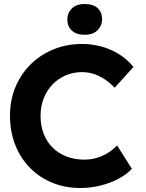

<svg xmlns="http://www.w3.org/2000/svg" viewBox="-20 -931 729 961"><path d="M30 -352Q30 -429 57 -494.5Q84 -560 133 -608.5Q182 -657 248 -684Q314 -711 391 -711Q441 -711 489.5 -697.5Q538 -684 578.5 -658Q619 -632 648 -596L554 -492Q531 -516 505 -533.5Q479 -551 450.5 -560.5Q422 -570 390 -570Q347 -570 309.5 -554Q272 -538 244 -509.5Q216 -481 199.5 -440.5Q183 -400 183 -351Q183 -301 199 -260.5Q215 -220 244 -191.5Q273 -163 313.5 -147.5Q354 -132 403 -132Q435 -132 465 -141Q495 -150 520.5 -166Q546 -182 566 -203L640 -86Q615 -59 574.5 -37Q534 -15 484 -2.5Q434 10 383 10Q306 10 241.5 -16.5Q177 -43 129.5 -91.5Q82 -140 56 -206.5Q30 -273 30 -352ZM317 -834Q317 -866 339.5 -888.5Q362 -911 404 -911Q446 -911 468.5 -890.5Q491 -870 491 -834Q491 -803 468.5 -780Q446 -757 404 -757Q362 -757 339.5 -778Q317 -799 317 -834Z"/></svg>

Font: Our Lexend SemiBold
Style: Regular
Weight: 600
Designer: Bonnie Shaver-Troup, Thomas Jockin
Foundry: Lexend
Version: Version 1.007